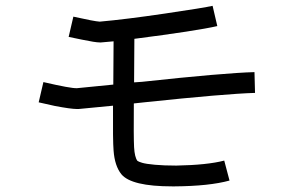

<svg xmlns="http://www.w3.org/2000/svg" viewBox="-20 -666 1040 676"><path d="M487.3 -305.7Q463.9 -302.7 451.2 -301.8Q450.2 -182.6 452.1 -147.5Q454.1 -112.3 463.9 -99.6Q467.8 -96.7 480.5 -92.8Q493.2 -88.9 525.4 -85.9Q557.6 -83 600.6 -83Q710 -85 769.5 -100.6L788.1 -30.3Q716.8 -10.7 594.7 -9.8Q590.8 -9.8 586.9 -9.8Q442.4 -9.8 407.2 -52.7Q383.8 -82 379.9 -135.7Q377 -169.9 377.9 -293.9Q308.6 -287.1 256.8 -282.2Q253.9 -282.2 251 -282.2Q229.5 -282.2 172.9 -293Q142.6 -299.8 116.2 -305.7L132.8 -377Q229.5 -354.5 251 -355.5Q304.7 -360.4 378.9 -368.2Q379.9 -447.3 379.9 -520.5Q356.4 -518.6 335.9 -516.6Q334 -516.6 331.1 -516.6Q315.4 -516.6 268.6 -526.4Q243.2 -531.2 221.7 -536.1L238.3 -607.4Q312.5 -590.8 331.1 -589.8Q420.9 -597.7 560.1 -618.2Q699.2 -638.7 728.5 -645.5L745.1 -574.2Q672.9 -557.6 453.1 -529.3Q453.1 -455.1 452.1 -376Q467.8 -377 479.5 -377.9Q768.6 -409.2 876 -412.1L877.9 -338.9Q773.4 -335.9 487.3 -305.7Z"/></svg>

Font: irohakakuC Regular
Style: Regular
Weight: 400
Designer: [Source Han Sans]
Ryoko NISHIZUKA Ë•øÂ°öÊ∂ºÂ≠ê (kana & ideographs); Paul D. Hunt (Latin, Greek & Cyrillic); Wenlong ZHAN
Version: Version 1.001.20160904